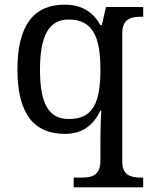

<svg xmlns="http://www.w3.org/2000/svg" viewBox="-20 -566 654 826"><path d="M297 240H596V198H588C544 198 506 189 506 130V-422C506 -485 543 -494 588 -494H596V-536H436L418 -458H412C383 -510 336 -546 259 -546C127 -546 55 -460 55 -267C55 -75 127 10 259 10C337 10 382 -29 412 -90H416C413 -59 412 9 412 40V126C412 189 375 198 330 198H297ZM276 -54C187 -54 152 -124 152 -266C152 -406 187 -482 275 -482C380 -482 412 -406 412 -267C412 -123 380 -54 276 -54Z"/></svg>

Font: Noto Nastaliq Urdu
Style: Regular
Weight: 400
Designer: Monotype Design Team (Patrick Giasson: type design, Kamal Mansour: OpenType code, Glenda Bellarosa). Updated by Simon Co
Foundry: Monotype Imaging Inc., Simon Cozens
Version: Version 3.009